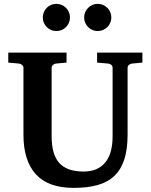

<svg xmlns="http://www.w3.org/2000/svg" viewBox="-20 -938 769 975"><path d="M649.9 -615.2Q641.6 -614.3 634.8 -608.4Q627.9 -602.5 627.9 -592.8V-253.9Q627.9 -180.2 611.3 -128.7Q594.7 -77.1 561 -44.9Q527.3 -12.7 475.8 1.7Q424.3 16.1 354 16.1Q225.1 16.1 162.1 -53Q99.1 -122.1 99.1 -253.9V-592.8Q99.1 -602.5 92 -608.4Q85 -614.3 76.2 -615.2L22 -620.1V-670.9H317.9V-620.1L264.2 -615.2Q255.9 -614.3 249 -608.4Q242.2 -602.5 242.2 -592.8V-246.1Q242.2 -152.3 281.7 -109.6Q321.3 -66.9 403.8 -66.9Q443.4 -66.9 471.2 -79.8Q499 -92.8 517.1 -116.2Q535.2 -139.6 543.5 -172.6Q551.8 -205.6 551.8 -246.1V-592.8Q551.8 -602.5 545.4 -608.4Q539.1 -614.3 529.8 -615.2L473.1 -620.1V-670.9H703.1V-620.1ZM335.4 -849.1Q335.4 -835 330.1 -822.5Q324.7 -810.1 315.2 -800.5Q305.7 -791 293 -785.6Q280.3 -780.3 266.1 -780.3Q252 -780.3 239.3 -785.6Q226.6 -791 217.3 -800.5Q208 -810.1 202.6 -822.5Q197.3 -835 197.3 -849.1Q197.3 -863.3 202.6 -876Q208 -888.7 217.3 -898.2Q226.6 -907.7 239.3 -913.1Q252 -918.5 266.1 -918.5Q280.3 -918.5 293 -913.1Q305.7 -907.7 315.2 -898.2Q324.7 -888.7 330.1 -876Q335.4 -863.3 335.4 -849.1ZM545.4 -849.1Q545.4 -835 540 -822.5Q534.7 -810.1 525.1 -800.5Q515.6 -791 502.9 -785.6Q490.2 -780.3 476.1 -780.3Q461.9 -780.3 449.5 -785.6Q437 -791 427.5 -800.5Q418 -810.1 412.6 -822.5Q407.2 -835 407.2 -849.1Q407.2 -863.3 412.6 -876Q418 -888.7 427.5 -898.2Q437 -907.7 449.5 -913.1Q461.9 -918.5 476.1 -918.5Q490.2 -918.5 502.9 -913.1Q515.6 -907.7 525.1 -898.2Q534.7 -888.7 540 -876Q545.4 -863.3 545.4 -849.1Z"/></svg>

Font: Charis SIL Am
Style: Bold
Weight: 700
Foundry: SIL International
Version: Version 5.000